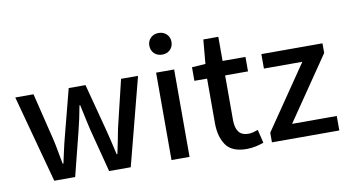

<svg xmlns="http://www.w3.org/2000/svg" viewBox="-72 -874 1919 1058"><g transform="rotate(-10 888.0 -345.0)"><path d="M156 0 24 -489H126L191 -223Q199 -188 205 -153.5Q211 -119 218 -84H222Q230 -119 237.5 -154Q245 -189 254 -223L323 -489H417L487 -223Q496 -188 504 -153.5Q512 -119 520 -84H524Q532 -119 538.5 -153.5Q545 -188 552 -223L616 -489H711L584 0H463L400 -243Q392 -278 384.5 -312.5Q377 -347 369 -385H365Q358 -347 350.5 -312Q343 -277 334 -242L273 0Z M812 0V-489H913V0ZM863 -581Q836 -581 818.5 -598Q801 -615 801 -642Q801 -668 818.5 -685Q836 -702 863 -702Q890 -702 907.5 -685Q925 -668 925 -642Q925 -615 907.5 -598Q890 -581 863 -581Z M1231 12Q1149 12 1116 -35.5Q1083 -83 1083 -159V-408H1012V-484L1088 -489L1100 -624H1184V-489H1312V-408H1184V-159Q1184 -115 1201 -92Q1218 -69 1256 -69Q1269 -69 1283.5 -73Q1298 -77 1309 -81L1327 -6Q1307 1 1282.5 6.5Q1258 12 1231 12Z M1374 0V-54L1616 -408H1401V-489H1743V-435L1501 -81H1751V0Z"/></g></svg>

Font: Assistant SemiBold
Style: Regular
Weight: 600
Designer: Hebrew By Ben Nathan, Latin by Paul Hunt
Version: Version 3.000